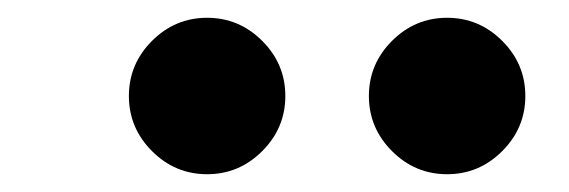

<svg xmlns="http://www.w3.org/2000/svg" viewBox="-20 -765 640 216"><path d="M125 -657Q125 -693 151 -719Q177 -745 213 -745Q249 -745 275 -719Q301 -693 301 -657Q301 -621 275 -595Q249 -569 213 -569Q177 -569 151 -595Q125 -621 125 -657ZM483 -745Q519 -745 545 -719Q571 -693 571 -657Q571 -621 545 -595Q519 -569 483 -569Q447 -569 421 -595Q395 -621 395 -657Q395 -693 421 -719Q447 -745 483 -745Z"/></svg>

Font: Oak Sans Black
Style: Italic
Weight: 900
Italic angle: -9.5°
Foundry: Erik Kennedy, Walven
Version: Version 1.000